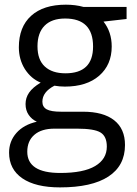

<svg xmlns="http://www.w3.org/2000/svg" viewBox="-20 -565 588 825"><path d="M242.2 -85H336.9Q423.8 -85 470.5 -48.3Q517.1 -11.7 517.1 58.1Q517.1 147 445.8 193.6Q374.5 240.2 237.8 240.2Q132.8 240.2 75.9 201.2Q19 162.1 19 90.8Q19 42 50.5 6.3Q82 -29.3 138.2 -42Q116.7 -51.8 103.3 -71.3Q89.8 -90.8 89.8 -117.9Q89.8 -145 105.2 -167.2Q120.6 -189.5 154.8 -210Q113.8 -226.6 86.9 -268.1Q61 -309.6 61 -361.8Q61 -449.2 113.8 -497.1Q166.5 -544.9 263.2 -544.9Q304.2 -544.9 338.9 -535.2H523.9V-483.4L424.8 -472.2Q460 -427.7 460 -365.2Q460 -286.6 406.2 -239.7Q352.5 -192.9 258.8 -192.9Q236.3 -192.9 213.9 -196.8Q162.1 -169.9 162.1 -127.9Q162.1 -105.5 180.7 -95.2Q199.2 -85 242.2 -85ZM259.8 -485.4Q202.1 -485.4 171.6 -454.6Q141.1 -423.8 141.1 -366Q141.1 -308.1 172.6 -279.1Q204.1 -250 261.2 -250Q379.9 -250 379.9 -365.2Q379.9 -485.4 259.8 -485.4ZM311 -12.2H213.9Q158.2 -12.2 127.7 14.2Q97.2 40.5 97.2 86.9Q97.2 178.2 238.8 178.2Q338.9 178.2 388.9 148.4Q439 118.7 439 64.9Q439 21 412.1 4.4Q385.3 -12.2 311 -12.2Z"/></svg>

Font: Open Sans Hebrew
Style: Regular
Weight: 400
Foundry: Ascender Corporation, Yanek Iontef
Version: Version 2.001;PS 002.001;hotconv 1.0.70;makeotf.lib2.5.58329